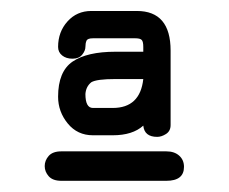

<svg xmlns="http://www.w3.org/2000/svg" viewBox="-20 -480 417 350"><path d="M241.2 -335.9H190.4Q156.2 -335.9 146.5 -330.1Q136.7 -322.3 135.7 -308.6Q135.7 -283.2 149.4 -283.2H185.5Q235.4 -283.2 241.2 -335.9ZM91.8 -204.1H283.2Q297.9 -204.1 306.6 -196.3Q315.4 -188.5 315.4 -175.8Q315.4 -150.4 283.2 -150.4H91.8Q76.2 -150.4 68.8 -158.7Q61.5 -167 61.5 -177.2Q61.5 -187.5 68.8 -195.8Q76.2 -204.1 91.8 -204.1ZM291 -252Q291 -241.2 282.7 -235.8Q274.4 -230.5 266.6 -230.5Q243.2 -230.5 241.2 -251Q221.7 -233.4 185.5 -233.4H149.4Q121.1 -233.4 103.5 -254.9Q85.9 -276.4 85.9 -303.7Q85.9 -349.6 112.3 -367.7Q138.7 -385.7 190.4 -385.7H241.2V-394.5Q241.2 -404.3 238.3 -407.2Q235.4 -410.2 226.6 -410.2H149.4Q139.6 -410.2 137.7 -405.8Q135.7 -401.4 135.7 -394.5Q135.7 -387.7 129.9 -380.4Q124 -373 112.3 -373Q100.6 -373 93.3 -378.9Q85.9 -384.8 85.9 -394.5Q85.9 -421.9 103 -440.9Q120.1 -460 146.5 -460H229.5Q291 -460 291 -387.7Z"/></svg>

Font: Jura
Style: Medium
Weight: 500
Version: Version 2.6.1